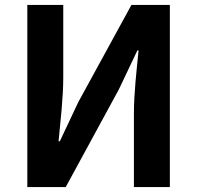

<svg xmlns="http://www.w3.org/2000/svg" viewBox="-20 -760 801 780"><path d="M91 0H247L463 -397L538 -555H543C535 -475 524 -382 524 -297V0H670V-740H514L298 -345L223 -186H218C225 -263 237 -361 237 -445V-740H91Z"/></svg>

Font: Noto Sans CJK JP Bold
Style: Regular
Weight: 700
Designer: Ryoko NISHIZUKA (kana & ideographs); Paul D. Hunt (Latin, Greek & Cyrillic); Wenlong ZHANG (bopomofo); Sandoll Communica
Foundry: Adobe Systems Incorporated
Version: Version 1.004;PS 1.004;hotconv 1.0.82;makeotf.lib2.5.63406